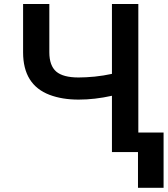

<svg xmlns="http://www.w3.org/2000/svg" viewBox="-20 -747 823 943"><path d="M783.4 175.4H657.7V0H529.8V-276.6Q445 -257.8 366.1 -257.8Q285.2 -257.8 223.4 -281.2Q93.4 -330.6 93.4 -490.1V-727.3H222.3V-490.1Q222.3 -425.1 256 -395.6Q289.8 -366.5 366.1 -366.5Q400.6 -366.5 445 -370.7Q467.3 -373.2 488.3 -376.4Q509.2 -379.6 529.8 -384.2V-727.3H659.4V-95.9H783.4Z"/></svg>

Font: Linik Sans SemiBold
Style: Regular
Weight: 600
Designer: Fonts by Rasmus Andersson / Changes by Cristiano Sobral with parts from Marc Monis
Foundry: rsms
Version: Version 3.020; ttfautohint (v1.6)